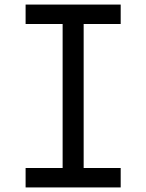

<svg xmlns="http://www.w3.org/2000/svg" viewBox="-20 -820 640 840"><path d="M254 0V-800H346V0ZM92 0V-85H508V0ZM92 -715V-800H508V-715Z"/></svg>

Font: Victor Mono SemiBold
Style: Regular
Weight: 600
Monospace: yes
Designer: Rune Bjørnerås
Version: Version 1.561;gftools[0.9.30]